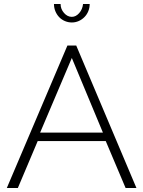

<svg xmlns="http://www.w3.org/2000/svg" viewBox="-20 -937 715 957"><path d="M316 -710H360L660 0H606L507 -234H168L69 0H14ZM493 -276 338 -648 180 -276ZM338 -853Q358 -853 374.5 -871.5Q391 -890 394 -917H427Q427 -898 420 -881Q413 -864 400.5 -851.5Q388 -839 372 -832Q356 -825 338 -825Q320 -825 303.5 -832Q287 -839 275 -851.5Q263 -864 256 -881Q249 -898 249 -917H282Q282 -892 299 -872.5Q316 -853 338 -853Z"/></svg>

Font: Oxford Sans
Style: Regular
Weight: 300
Designer: Matt McInerney, Pablo Impallari, Rodrigo Fuenzalida
Foundry: Matt McInerney, Pablo Impallari, Rodrigo Fuenzalida
Version: Version 3.000g; ttfautohint (v1.5) -l 8 -r 28 -G 28 -x 14 -D